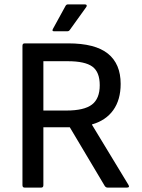

<svg xmlns="http://www.w3.org/2000/svg" viewBox="-20 -852 647 872"><path d="M92 0Q82 0 82 -11V-644Q82 -655 92 -655H290Q412 -655 470 -608.5Q528 -562 528 -471Q528 -399 494.5 -352Q461 -305 398 -287V-285L563 -13Q571 0 556 0H469Q461 0 456 -7L297 -274H177V-11Q177 0 167 0ZM177 -350H282Q362 -350 397.5 -377Q433 -404 433 -465Q433 -525 399.5 -549.5Q366 -574 288 -574H177ZM225 -710Q215 -710 220 -720L277 -824Q281 -832 288 -832H366Q372 -832 373.5 -828Q375 -824 371 -819L297 -716Q293 -710 286 -710Z"/></svg>

Font: Sofia Sans Medium
Style: Regular
Weight: 500
Designer: Botio Nikoltchev, Ani Petrova
Foundry: lettersoup
Version: Version 4.101; ttfautohint (v1.8.4.7-5d5b)